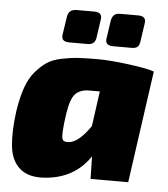

<svg xmlns="http://www.w3.org/2000/svg" viewBox="-52 -763 718 823"><g transform="rotate(5 306.5 -351.5)"><path d="M305 -575H224Q188 -575 194 -608L205 -681Q209 -716 244 -716H321Q357 -716 351 -683L340 -607Q336 -575 305 -575ZM494 -575H413Q377 -575 383 -608L394 -682Q399 -716 430 -716H510Q546 -716 540 -683L529 -608Q527 -590 519 -582.5Q511 -575 494 -575ZM367 0 365 -97Q298 3 170 12Q100 17 62.5 -16.5Q25 -50 19 -113Q13 -176 25 -264Q34 -322 49 -364.5Q64 -407 87.5 -434Q111 -461 135 -477.5Q159 -494 197.5 -502Q236 -510 269 -512Q302 -514 354 -514Q406 -514 487 -503.5Q568 -493 597 -482L529 0ZM374 -377H328Q291 -377 270 -356.5Q249 -336 239 -270Q225 -175 233 -159Q238 -147 260 -149Q302 -152 353 -226Z"/></g></svg>

Font: Exo 2.0 Black
Style: Italic
Weight: 900
Italic angle: -8°
Designer: Natanael Gama
Version: Version 1.001;PS 001.001;hotconv 1.0.70;makeotf.lib2.5.58329